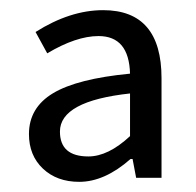

<svg xmlns="http://www.w3.org/2000/svg" viewBox="-20 -610 385 378"><path d="M37 -346Q37 -398 84.5 -426.5Q132 -455 236 -465Q234 -539 174 -539Q130 -539 73 -505L50 -547Q118 -590 183 -590Q298 -590 298 -456V-260H248L241 -297H237Q186 -252 136 -252Q92 -252 64.5 -278Q37 -304 37 -346ZM98 -351Q98 -302 154 -302Q193 -302 236 -342V-426Q98 -411 98 -351Z"/></svg>

Font: RibengUni
Style: Regular
Weight: 400
Designer: (1) Dr. Andrew Glass (Senior Program Manager at Microsoft Corporation)
(2) Bivuti Chakma (Chakma Font Designer & Keyboar
Foundry: Bivuti Chakma
Version: Version 2.2022; Updated on: 03 June 2022; Friday